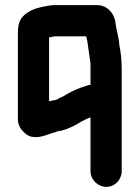

<svg xmlns="http://www.w3.org/2000/svg" viewBox="-20 -531 546 751"><path d="M172 -135V-385C178 -385 185 -387 192 -389H317C319 -383 321 -372 322 -367L324 -353C327 -334 331 -303 334 -282V-199C329 -199 325 -198 320 -196C292 -188 265 -176 242 -163L227 -154L213 -148C209 -145 201 -140 196 -140C188 -138 181 -137 172 -135ZM396 200C429 200 456 172 456 139V-259C456 -292 453 -326 447 -354L445 -372C442 -393 435 -417 432 -439C429 -477 400 -511 360 -511H194C184 -511 175 -510 166 -508C135 -503 107 -496 85 -480C58 -461 50 -440 50 -401V-64C50 -40 63 -22 80 -8C106 14 141 5 171 -6L189 -12C194 -13 201 -15 206 -18C231 -20 249 -30 268 -38C287 -49 311 -64 334 -72V139C334 172 363 200 396 200Z"/></svg>

Font: Electronic
Style: Ti
Weight: 900
Version: Version 1.011